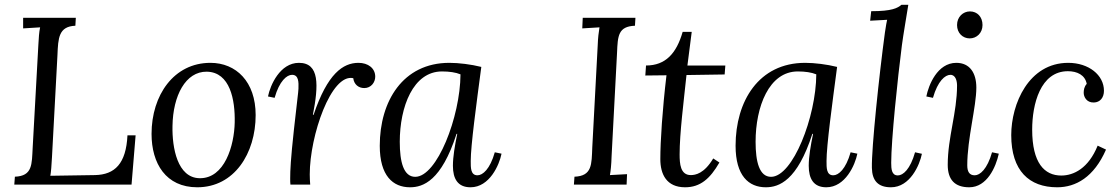

<svg xmlns="http://www.w3.org/2000/svg" viewBox="-20 -775 4699 806"><path d="M298.3 -700.2H77.1V-655.8L148.4 -660.2C144 -640.1 142.6 -615.2 141.1 -587.9L117.2 -155.8C113.3 -85 117.2 -36.1 42.5 -33.2L40 0H532.2L549.3 -207H515.1C509.3 -88.4 462.4 -41.5 378.4 -40L191.4 -37.1C194.3 -54.2 196.3 -79.1 198.2 -115.2L221.2 -543.9C224.1 -615.2 226.1 -664.1 296.4 -667Z M863.3 -511.2C709.5 -511.2 616.2 -375 616.2 -212.9C616.2 -88.9 676.3 11.2 808.1 11.2C963.4 11.2 1053.2 -130.9 1053.2 -292C1053.2 -432.1 971.2 -511.2 863.3 -511.2ZM848.1 -474.1C946.3 -472.2 967.3 -355 965.3 -261.2C963.4 -164.1 923.3 -24.9 817.4 -26.9C725.1 -28.8 702.1 -153.8 704.1 -246.1C706.1 -374 759.3 -475.1 848.1 -474.1Z M1293.5 -293C1317.4 -416 1322.3 -511.2 1234.9 -511.2C1155.3 -511.2 1114.3 -417 1105 -370.1L1132.8 -364.3C1152.8 -435.1 1184.1 -460.9 1206.1 -460.9C1233.9 -460.9 1233.9 -430.2 1232.9 -402.8C1231.9 -381.8 1228 -360.8 1213.9 -231C1200.2 -105 1198.2 -60.1 1198.2 -25.9C1198.2 -15.1 1198.2 -8.8 1199.2 0H1282.2C1281.2 -17.1 1280.3 -22.9 1280.3 -43C1280.3 -205.1 1370.1 -467.8 1462.9 -446.8C1466.3 -420.4 1484.9 -405.3 1509.3 -405.3C1537.6 -405.3 1555.2 -429.2 1555.2 -453.1C1555.2 -488.8 1524.9 -511.2 1484.9 -511.2C1419.9 -511.2 1354.5 -465.8 1296.4 -293Z M1899.4 -212.9C1889.2 -163.1 1881.3 -116.7 1881.3 -79.1C1881.3 -24.9 1901.4 11.2 1955.1 11.2C2035.2 11.2 2076.2 -83 2085.4 -129.9L2057.1 -135.7C2037.1 -64.9 2006.3 -39.1 1984.4 -39.1C1955.1 -39.1 1956.1 -71.8 1956.1 -99.1C1956.1 -164.1 1979.5 -335 2000.5 -494.1C1957 -504.9 1906.2 -511.2 1866.2 -511.2C1671.4 -511.2 1574.2 -350.1 1574.2 -163.1C1574.2 -37.1 1629.4 11.2 1701.2 11.2C1756.3 11.2 1833 -16.1 1896.5 -212.9ZM1835.4 -475.1C1866.2 -475.1 1893.1 -471.2 1913.1 -462.9C1912.1 -284.2 1814.5 -32.7 1723.1 -32.7C1674.3 -32.7 1658.2 -94.7 1658.2 -179.7C1658.2 -326.7 1714.4 -475.1 1835.4 -475.1Z M2647.5 -700.2H2426.3L2424.3 -655.8L2496.6 -660.2C2493.2 -640.1 2490.2 -615.2 2489.3 -587.9L2466.3 -155.8C2463.4 -85 2466.3 -36.1 2391.6 -33.2L2389.2 0H2610.4L2612.3 -43.9L2540.5 -40C2543.5 -57.1 2546.4 -83 2547.4 -119.1L2570.3 -553.7C2573.2 -625 2575.2 -664.1 2645.5 -667Z M2883.8 -641.1H2845.7C2819.8 -550.8 2773.9 -500 2691.9 -500L2689 -458L2777.8 -459C2760.7 -314.9 2752 -182.1 2752 -106.9C2752 -43.9 2777.8 11.2 2856 11.2C2919.9 11.2 2960.9 -24.9 3000 -92.8L2974.1 -109.9C2936 -45.9 2898.9 -40 2879.9 -40C2835.9 -40 2833 -87.9 2833 -127C2833 -215.8 2850.1 -348.1 2861.8 -460L3022 -462.4L3024.9 -500H2865.7Z M3393.1 -212.9C3382.8 -163.1 3375 -116.7 3375 -79.1C3375 -24.9 3395 11.2 3448.7 11.2C3528.8 11.2 3569.8 -83 3579.1 -129.9L3550.8 -135.7C3530.8 -64.9 3500 -39.1 3478 -39.1C3448.7 -39.1 3449.7 -71.8 3449.7 -99.1C3449.7 -164.1 3473.1 -335 3494.1 -494.1C3450.7 -504.9 3399.9 -511.2 3359.9 -511.2C3165 -511.2 3067.9 -350.1 3067.9 -163.1C3067.9 -37.1 3123 11.2 3194.8 11.2C3250 11.2 3326.7 -16.1 3390.1 -212.9ZM3329.1 -475.1C3359.9 -475.1 3386.7 -471.2 3406.7 -462.9C3405.8 -284.2 3308.1 -32.7 3216.8 -32.7C3168 -32.7 3151.9 -94.7 3151.9 -179.7C3151.9 -326.7 3208 -475.1 3329.1 -475.1Z M3764.2 -754.9C3748 -741.2 3725.1 -728 3637.2 -728L3632.8 -688L3704.1 -691.9C3701.2 -678.2 3700.2 -673.8 3694.8 -638.2C3670.9 -461.9 3638.2 -154.3 3640.1 -70.3C3641.1 -16.6 3666 11.2 3720.2 11.2C3800.3 11.2 3840.8 -82.5 3850.1 -129.4L3821.3 -135.7C3801.3 -64.5 3771 -38.6 3749 -38.6C3723.1 -38.6 3721.2 -65.4 3721.2 -91.3C3721.2 -187.5 3748 -443.8 3766.1 -585C3772 -629.9 3785.2 -705.1 3793 -754.9Z M4051.8 -727.1C4022.9 -727.1 3997.6 -704.1 3997.6 -669.9C3997.6 -636.2 4021.5 -613.8 4050.8 -613.8C4079.6 -613.8 4104.5 -636.2 4104.5 -669.9C4104.5 -704.1 4082.5 -727.1 4051.8 -727.1ZM3896.5 -364.3C3916.5 -435.1 3947.8 -460.9 3969.7 -460.9C3992.7 -460.9 3997.6 -433.1 3997.6 -416C3997.6 -302.2 3958.5 -198.7 3958.5 -83C3958.5 -21 3987.8 11.2 4048.8 11.2C4123.5 11.2 4160.6 -73.7 4172.9 -129.9L4144.5 -135.7C4124.5 -64.9 4093.8 -39.1 4071.8 -39.1C4049.8 -39.1 4040.5 -53.7 4040.5 -81.1C4040.5 -192.9 4078.6 -327.1 4078.6 -407.2C4078.6 -469.2 4050.8 -511.2 3994.6 -511.2C3914.6 -511.2 3877.9 -417 3868.7 -370.1Z M4587.9 -163.6C4549.3 -68.4 4487.3 -38.1 4435.1 -38.1C4364.3 -38.1 4313 -90.8 4313 -231C4313 -336.9 4347.2 -476.1 4462.9 -476.1C4502 -476.1 4535.2 -460 4542 -422.9C4531.2 -411.1 4529.3 -397 4529.3 -385.3C4529.3 -369.6 4540.5 -343.8 4571.8 -344.7C4598.1 -345.2 4614.3 -365.2 4614.3 -394C4614.3 -460 4550.3 -511.2 4464.4 -511.2C4298.3 -511.2 4225.1 -338.9 4225.1 -208C4225.1 -58.1 4300.3 11.2 4418 11.2C4496.1 11.2 4572.3 -31.2 4623 -147Z"/></svg>

Font: Lora Italic
Style: Regular
Weight: 400
Italic angle: -3°
Designer: Olga Karpushina, Alexei Vanyashin
Foundry: Cyreal
Version: Version 1.011;PS 001.011;hotconv 1.0.70;makeotf.lib2.5.58329